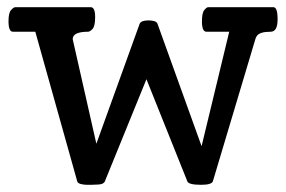

<svg xmlns="http://www.w3.org/2000/svg" viewBox="-20 -509 803 539"><path d="M747.6 -488.8Q759.3 -488.8 759.3 -454.6Q759.3 -419.9 739.7 -419.9Q709 -419.9 701.2 -408.2Q698.2 -404.3 696.8 -398.9L577.6 0Q574.2 9.8 544.4 9.8Q509.3 9.8 505.9 0L391.1 -286.6L274.4 0Q271 8.3 256.1 9Q241.2 9.8 236.8 9.8H225.6Q218.8 9.8 212.9 8.8Q198.2 6.8 196.8 0L79.1 -419.9H16.1Q3.9 -419.9 3.9 -449.7Q3.9 -473.1 11.2 -481Q18.6 -488.8 22.9 -488.8H234.9Q247.1 -488.8 247.1 -460.9Q247.1 -435.5 239.7 -427.7Q232.4 -419.9 227.1 -419.9Q184.1 -419.9 184.1 -398.9L250.5 -105.5L372.1 -442.4Q376.5 -451.7 396.5 -451.7Q418 -451.7 421.9 -442.9L545.9 -98.6L623.5 -419.9H559.6Q546.9 -419.9 546.9 -448.7Q546.9 -472.7 553.5 -480.7Q560.1 -488.8 564.5 -488.8Z"/></svg>

Font: Copse
Style: Regular
Weight: 400
Version: Version 1.000